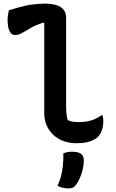

<svg xmlns="http://www.w3.org/2000/svg" viewBox="-20 -780 640 1063"><path d="M29 -723Q53 -731 75.5 -737Q98 -743 119 -748Q140 -753 158.5 -755Q177 -757 194 -758.5Q211 -760 226 -760Q266 -760 292.5 -751.5Q319 -743 332.5 -725.5Q346 -708 346 -683Q346 -635 346 -586Q346 -537 346 -488.5Q346 -440 346 -391Q346 -342 346 -293.5Q346 -245 346 -197Q346 -170 348 -150Q350 -130 355 -115Q367 -109 381.5 -106.5Q396 -104 412 -104Q454 -104 484 -113Q514 -122 542 -142H548Q550 -133 551 -125Q552 -117 552 -108Q552 -89 548 -72Q544 -55 537 -42.5Q530 -30 522 -22Q513 -13 497.5 -5Q482 3 459.5 8Q437 13 404 13Q361 13 327.5 -0.5Q294 -14 271 -37.5Q248 -61 236.5 -90Q225 -119 225 -151Q225 -201 225 -251Q225 -301 225 -351Q225 -401 225 -451Q225 -501 225 -551Q225 -601 225 -651L221 -655Q179 -642 151.5 -626Q124 -610 103.5 -598Q83 -586 62 -586Q44 -586 33 -607.5Q22 -629 22 -672Q22 -686 24.5 -699.5Q27 -713 29 -723ZM331 68Q344 64 355 62Q366 60 378 60Q413 60 428.5 71.5Q444 83 444 108Q444 133 438 158.5Q432 184 422 206Q412 228 401 243Q393 254 384 258.5Q375 263 362 263Q343 263 327.5 259.5Q312 256 298 249Q311 222 318 195Q325 168 328 137.5Q331 107 331 68Z"/></svg>

Font: Recursive Monospace Casual SemiBold
Style: Regular
Weight: 600
Version: Version 1.047